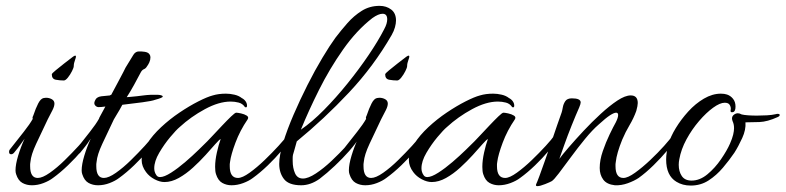

<svg xmlns="http://www.w3.org/2000/svg" viewBox="-20 -623 2684 656"><path d="M198 -348Q185 -348 171 -350.5Q157 -353 157 -369Q157 -372 170.5 -383Q184 -394 198.5 -405.5Q213 -417 216 -419Q233 -433 237 -433Q242 -433 237 -420Q232 -407 232 -397Q232 -392 226 -380Q220 -368 212 -358Q204 -348 198 -348ZM89 10Q71 10 56.5 2Q42 -6 35 -28Q34 -31 33.5 -34Q33 -37 33 -41Q33 -61 42 -91Q51 -121 64 -149Q58 -141 50 -129.5Q42 -118 27 -100Q23 -96 18 -96Q11 -96 11 -104Q11 -110 15 -114Q41 -147 61.5 -173Q82 -199 92 -217Q92 -218 91.5 -218.5Q91 -219 91 -220Q91 -223 94 -229Q102 -253 110.5 -269.5Q119 -286 129 -288Q131 -288 133 -288.5Q135 -289 137 -289Q148 -289 157 -284Q166 -279 166 -269Q166 -260 159.5 -247Q153 -234 143 -215Q121 -169 103.5 -131.5Q86 -94 84 -70Q83 -66 83 -62.5Q83 -59 83 -55Q83 -15 109 -15Q125 -15 150 -32.5Q175 -50 201 -75.5Q227 -101 248.5 -124.5Q270 -148 278 -160Q281 -163 284 -163Q288 -163 290.5 -160Q293 -157 291 -152Q282 -135 260.5 -109.5Q239 -84 212.5 -58.5Q186 -33 161 -15Q148 -5 128.5 2.5Q109 10 89 10Z M315 10Q297 10 282.5 2Q268 -6 261 -28Q260 -31 259.5 -34Q259 -37 259 -41Q259 -61 268 -91Q277 -121 290 -149Q284 -141 276 -129.5Q268 -118 253 -100Q249 -96 244 -96Q237 -96 237 -104Q237 -110 241 -114Q267 -147 287.5 -173Q308 -199 318 -217Q318 -219 324 -229.5Q330 -240 340 -259Q332 -258 326.5 -257.5Q321 -257 317 -257Q310 -257 305 -263Q300 -269 304 -278Q309 -292 326 -294Q343 -296 356 -297Q357 -299 360 -299Q372 -321 383 -342Q394 -363 401.5 -377Q409 -391 409 -392Q429 -424 435 -434.5Q441 -445 451 -447Q462 -448 474.5 -446Q487 -444 491 -437Q494 -433 494 -427Q494 -418 490 -409.5Q486 -401 482 -396Q478 -389 471.5 -386.5Q465 -384 460 -374Q450 -355 438 -333Q426 -311 413 -291L425 -292Q449 -294 470.5 -297Q492 -300 520 -299Q525 -299 530.5 -297.5Q536 -296 536 -293Q536 -289 510 -282Q500 -278 466.5 -273.5Q433 -269 398 -265Q388 -246 380 -233.5Q372 -221 369 -215Q347 -169 329.5 -131.5Q312 -94 310 -70Q309 -66 309 -62.5Q309 -59 309 -55Q309 -15 335 -15Q351 -15 376 -32.5Q401 -50 427 -75.5Q453 -101 474.5 -124.5Q496 -148 504 -160Q507 -163 510 -163Q514 -163 516.5 -160Q519 -157 517 -152Q508 -135 486.5 -109.5Q465 -84 438.5 -58.5Q412 -33 387 -15Q374 -5 354.5 2.5Q335 10 315 10Z M771 10Q754 10 739.5 2Q725 -6 718 -28Q715 -37 715 -53Q715 -75 721 -102Q727 -129 734 -148Q729 -146 715.5 -130.5Q702 -115 682.5 -93.5Q663 -72 639.5 -50.5Q616 -29 591 -15Q566 -1 542 -1Q526 -1 508 -10.5Q490 -20 479 -35Q464 -55 464 -76Q464 -103 482.5 -132Q501 -161 530.5 -188.5Q560 -216 593.5 -238.5Q627 -261 657.5 -276.5Q688 -292 707 -297Q727 -303 752 -303Q766 -303 781 -299.5Q796 -296 806 -288Q814 -284 819 -277Q824 -270 824 -262Q824 -254 817 -257Q809 -269 795.5 -272.5Q782 -276 768 -276Q728 -276 680 -250Q632 -224 594 -189Q582 -179 561.5 -154.5Q541 -130 524 -101Q507 -72 507 -48Q507 -35 514 -25Q518 -18 527 -18Q541 -18 564.5 -33Q588 -48 613 -69.5Q638 -91 658.5 -111Q679 -131 688 -140Q693 -145 707.5 -160.5Q722 -176 739 -194Q756 -212 769.5 -225Q783 -238 787 -238Q792 -238 803.5 -235.5Q815 -233 823 -228Q831 -223 826 -215Q800 -177 784.5 -135.5Q769 -94 766 -70Q765 -66 765 -62.5Q765 -59 765 -55Q765 -15 793 -15Q808 -15 833 -33Q858 -51 884 -76Q910 -101 931.5 -124.5Q953 -148 961 -160Q964 -163 967 -163Q971 -163 974 -159.5Q977 -156 974 -151Q963 -133 942 -108Q921 -83 895 -58Q869 -33 844 -15Q831 -5 811 2.5Q791 10 771 10Z M1009 10Q967 10 950.5 -11Q934 -32 934 -63Q934 -92 947.5 -136Q961 -180 983 -231Q1005 -282 1030.5 -332.5Q1056 -383 1081.5 -425.5Q1107 -468 1126 -494Q1145 -519 1167 -544Q1189 -569 1216 -586Q1243 -603 1277 -603Q1300 -603 1316.5 -590.5Q1333 -578 1333 -553Q1333 -543 1329.5 -530Q1326 -517 1318 -503Q1257 -397 1172.5 -307Q1088 -217 994 -140Q990 -125 986.5 -113Q983 -101 981 -94Q980 -89 980 -83.5Q980 -78 980 -73Q980 -49 988 -31Q996 -13 1015 -13Q1033 -13 1059.5 -30.5Q1086 -48 1113 -73.5Q1140 -99 1162 -123Q1184 -147 1193 -160Q1196 -163 1199 -163Q1203 -163 1205.5 -159Q1208 -155 1205 -149Q1195 -132 1173 -107Q1151 -82 1124 -56.5Q1097 -31 1072 -12Q1041 10 1009 10ZM1008 -180Q1046 -206 1087 -247.5Q1128 -289 1167.5 -338Q1207 -387 1239.5 -435Q1272 -483 1292 -522Q1298 -533 1300.5 -541.5Q1303 -550 1303 -557Q1303 -576 1287 -576Q1273 -576 1252 -561Q1198 -519 1152 -453.5Q1106 -388 1070 -316Q1034 -244 1008 -180Z M1337 -348Q1324 -348 1310 -350.5Q1296 -353 1296 -369Q1296 -372 1309.5 -383Q1323 -394 1337.5 -405.5Q1352 -417 1355 -419Q1372 -433 1376 -433Q1381 -433 1376 -420Q1371 -407 1371 -397Q1371 -392 1365 -380Q1359 -368 1351 -358Q1343 -348 1337 -348ZM1228 10Q1210 10 1195.5 2Q1181 -6 1174 -28Q1173 -31 1172.5 -34Q1172 -37 1172 -41Q1172 -61 1181 -91Q1190 -121 1203 -149Q1197 -141 1189 -129.5Q1181 -118 1166 -100Q1162 -96 1157 -96Q1150 -96 1150 -104Q1150 -110 1154 -114Q1180 -147 1200.5 -173Q1221 -199 1231 -217Q1231 -218 1230.5 -218.5Q1230 -219 1230 -220Q1230 -223 1233 -229Q1241 -253 1249.5 -269.5Q1258 -286 1268 -288Q1270 -288 1272 -288.5Q1274 -289 1276 -289Q1287 -289 1296 -284Q1305 -279 1305 -269Q1305 -260 1298.5 -247Q1292 -234 1282 -215Q1260 -169 1242.5 -131.5Q1225 -94 1223 -70Q1222 -66 1222 -62.5Q1222 -59 1222 -55Q1222 -15 1248 -15Q1264 -15 1289 -32.5Q1314 -50 1340 -75.5Q1366 -101 1387.5 -124.5Q1409 -148 1417 -160Q1420 -163 1423 -163Q1427 -163 1429.5 -160Q1432 -157 1430 -152Q1421 -135 1399.5 -109.5Q1378 -84 1351.5 -58.5Q1325 -33 1300 -15Q1287 -5 1267.5 2.5Q1248 10 1228 10Z M1684 10Q1667 10 1652.5 2Q1638 -6 1631 -28Q1628 -37 1628 -53Q1628 -75 1634 -102Q1640 -129 1647 -148Q1642 -146 1628.5 -130.5Q1615 -115 1595.5 -93.5Q1576 -72 1552.5 -50.5Q1529 -29 1504 -15Q1479 -1 1455 -1Q1439 -1 1421 -10.5Q1403 -20 1392 -35Q1377 -55 1377 -76Q1377 -103 1395.5 -132Q1414 -161 1443.5 -188.5Q1473 -216 1506.5 -238.5Q1540 -261 1570.5 -276.5Q1601 -292 1620 -297Q1640 -303 1665 -303Q1679 -303 1694 -299.5Q1709 -296 1719 -288Q1727 -284 1732 -277Q1737 -270 1737 -262Q1737 -254 1730 -257Q1722 -269 1708.5 -272.5Q1695 -276 1681 -276Q1641 -276 1593 -250Q1545 -224 1507 -189Q1495 -179 1474.5 -154.5Q1454 -130 1437 -101Q1420 -72 1420 -48Q1420 -35 1427 -25Q1431 -18 1440 -18Q1454 -18 1477.5 -33Q1501 -48 1526 -69.5Q1551 -91 1571.5 -111Q1592 -131 1601 -140Q1606 -145 1620.5 -160.5Q1635 -176 1652 -194Q1669 -212 1682.5 -225Q1696 -238 1700 -238Q1705 -238 1716.5 -235.5Q1728 -233 1736 -228Q1744 -223 1739 -215Q1713 -177 1697.5 -135.5Q1682 -94 1679 -70Q1678 -66 1678 -62.5Q1678 -59 1678 -55Q1678 -15 1706 -15Q1721 -15 1746 -33Q1771 -51 1797 -76Q1823 -101 1844.5 -124.5Q1866 -148 1874 -160Q1877 -163 1880 -163Q1884 -163 1887 -159.5Q1890 -156 1887 -151Q1876 -133 1855 -108Q1834 -83 1808 -58Q1782 -33 1757 -15Q1744 -5 1724 2.5Q1704 10 1684 10Z M1816 13Q1809 13 1812 6Q1815 0 1823 -21.5Q1831 -43 1841.5 -73Q1852 -103 1863 -135Q1874 -167 1883.5 -195Q1893 -223 1899 -239Q1901 -245 1903 -256.5Q1905 -268 1911.5 -277.5Q1918 -287 1934 -287Q1964 -287 1964 -273Q1964 -268 1959 -256Q1947 -229 1933 -194Q1919 -159 1908 -128Q1897 -97 1891 -80Q1901 -94 1923.5 -120Q1946 -146 1974 -176Q2002 -206 2032.5 -234Q2063 -262 2089.5 -279.5Q2116 -297 2135 -297Q2159 -297 2159 -271Q2159 -262 2154 -244Q2145 -219 2131 -195.5Q2117 -172 2106 -146Q2087 -99 2084 -70Q2083 -66 2083 -62.5Q2083 -59 2083 -55Q2083 -15 2110 -15Q2125 -15 2150 -33Q2175 -51 2201.5 -76Q2228 -101 2249 -124.5Q2270 -148 2278 -160Q2281 -163 2284 -163Q2288 -163 2290.5 -160Q2293 -157 2291 -152Q2282 -135 2260.5 -109.5Q2239 -84 2213 -58.5Q2187 -33 2162 -15Q2147 -5 2125 3Q2103 11 2081 10Q2053 7 2041 -9.5Q2029 -26 2029 -49Q2029 -76 2039.5 -106.5Q2050 -137 2063 -164Q2076 -191 2084 -205Q2092 -221 2092 -230Q2092 -238 2085 -238Q2078 -238 2064 -229Q2050 -220 2026 -198Q2004 -179 1979 -148.5Q1954 -118 1930.5 -86Q1907 -54 1889.5 -31Q1872 -8 1865 -4Q1860 -1 1842.5 6Q1825 13 1816 13Z M2340 11Q2312 11 2291 -2Q2256 -23 2256 -78Q2256 -101 2264 -131Q2271 -156 2289 -185.5Q2307 -215 2331.5 -242Q2356 -269 2385 -286Q2414 -303 2443 -303Q2455 -303 2464 -300Q2476 -296 2484.5 -285.5Q2493 -275 2493 -259Q2493 -242 2484.5 -240Q2476 -238 2476 -244Q2476 -246 2476.5 -248Q2477 -250 2477 -251Q2477 -259 2472.5 -265.5Q2468 -272 2456 -272Q2440 -272 2416.5 -255Q2393 -238 2368.5 -209.5Q2344 -181 2325.5 -147Q2307 -113 2301 -79Q2300 -74 2299.5 -69.5Q2299 -65 2299 -60Q2299 -37 2309.5 -21.5Q2320 -6 2343 -6Q2371 -6 2397 -27.5Q2423 -49 2443.5 -79Q2464 -109 2474 -132Q2482 -150 2485 -163Q2488 -176 2488 -185Q2488 -193 2486.5 -199Q2485 -205 2483 -209Q2481 -215 2481 -218Q2481 -226 2487.5 -231Q2494 -236 2501 -236Q2507 -236 2514 -232Q2522 -230 2536 -229Q2550 -228 2566 -228Q2583 -228 2600.5 -229Q2618 -230 2631 -233Q2633 -234 2637 -234Q2644 -234 2644 -230Q2644 -226 2637 -223Q2602 -207 2574.5 -206Q2547 -205 2527 -205Q2529 -180 2516 -151.5Q2503 -123 2489 -101Q2472 -76 2450 -50Q2428 -24 2401 -6.5Q2374 11 2340 11Z"/></svg>

Font: Allura
Style: Regular
Weight: 400
Designer: Robert E. Leuschke
Foundry: Robert E. Leuschke
Version: Version 1.110